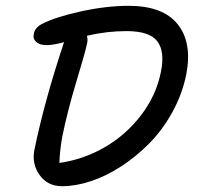

<svg xmlns="http://www.w3.org/2000/svg" viewBox="-20 -685 681 660"><path d="M193.8 -44.9Q143.6 -44.9 116.2 -83.3Q88.9 -121.6 98.1 -168.9Q131.8 -334 198.2 -534.2L200.2 -540Q161.6 -529.8 140.1 -529.8Q116.7 -529.8 104.5 -540.8Q92.3 -551.8 96.2 -567.9Q99.1 -588.9 123 -602.1Q168.5 -626 256.8 -645.5Q345.2 -665 421.9 -665Q540.5 -665 591.1 -601.3Q641.6 -537.6 620.1 -428.2Q606.4 -361.3 572.8 -300Q539.1 -238.8 494.1 -193.1Q449.2 -147.5 397.2 -113.5Q345.2 -79.6 292.7 -62.3Q240.2 -44.9 193.8 -44.9ZM193.8 -213.9Q185.5 -167 184.1 -125Q265.1 -136.2 338.4 -178Q411.6 -219.7 464.4 -288.3Q517.1 -356.9 533.2 -438Q547.4 -507.8 520.8 -543Q494.1 -578.1 415 -578.1Q346.7 -578.1 278.8 -562Q282.7 -547.4 278.8 -533.2Q273.4 -506.8 242.4 -404.1Q211.4 -301.3 193.8 -213.9Z"/></svg>

Font: Shantell Sans Irregular Bouncy
Style: Italic
Weight: 400
Italic angle: -11.31°
Designer: Stephen Nixon, Anya Danilova, Shantell Martin
Foundry: Arrow Type
Version: Version 1.006;[9816181b4]